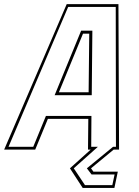

<svg xmlns="http://www.w3.org/2000/svg" viewBox="-65 -720 667 924"><path d="M333 184.5 271.5 90 371.5 0H358.5L360 -148H165.5L104.5 0H-45L256 -700H505L508 0H482L373 90L384.5 106H502L485.5 184.5ZM344 171H475.5L486.5 119.5H375.5L353 90L479 -13.5H493L492 -686.5H263L-24 -13.5H95L156 -162H375L374 -13.5H406L290 90ZM198 -262 325.5 -572.5H379.5L376.5 -262ZM218.5 -276H361.5L364.5 -558H334.5Z"/></svg>

Font: Tourney Thin
Style: Italic
Weight: 100
Italic angle: -12°
Designer: Tyler Finck
Foundry: Etcetera Type Co
Version: Version 1.015